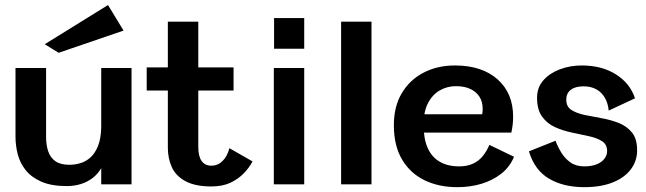

<svg xmlns="http://www.w3.org/2000/svg" viewBox="-20 -748 2622 779"><path d="M251 7Q188.2 7 147.4 -11.1Q106.6 -29.1 83.7 -58.3Q60.8 -87.5 51.8 -122.7Q42.9 -157.9 42.9 -192.7V-472H167V-192.5Q167 -158.4 176 -132.9Q184.9 -107.5 205.5 -93.4Q226.1 -79.4 261.4 -79.4Q283.1 -79.4 305.4 -85.8Q327.7 -92.2 346.4 -108.6Q365.2 -125.1 377.5 -155.3Q389.9 -185.4 390.7 -233.1V-472H513.7V-0.2H390.7V-65.7Q377.6 -43.1 357 -26.7Q336.3 -10.4 309.3 -1.7Q282.3 7 251 7ZM217.9 -533.8 161.5 -568.5 418.2 -727.6 481.3 -623.9Z M837.6 8.5Q771.7 8.5 732.3 -13Q692.9 -34.4 677 -70.2Q661 -105.9 661 -148.6V-380.7H575.2V-474.6H661V-660H784.5V-474.6H927.6V-380.7H784.5V-151.6Q784.5 -113.9 798.1 -94.8Q811.7 -75.8 837.6 -75.8Q863.6 -75.8 882.9 -94.7Q902.2 -113.7 910.7 -146.8L1004.6 -93.1Q992.2 -68.9 969.9 -45.6Q947.7 -22.2 915.5 -6.9Q883.3 8.5 837.6 8.5Z M1091 0V-472H1214.3V0ZM1092 -550.3V-674.6H1214.3V-550.3Z M1364 0V-660H1487.3V0Z M1690 -284.5H1936.3Q1937.7 -290.6 1938 -296Q1938.3 -301.4 1938.3 -307.1Q1938.3 -335 1925.5 -355.2Q1912.8 -375.3 1888.7 -386.9Q1864.7 -398.4 1829.3 -398.4Q1794.9 -398.4 1765 -381.6Q1735.1 -364.9 1716.7 -329.9Q1698.3 -294.9 1698.8 -240.9Q1698.5 -185.9 1714.9 -148.4Q1731.4 -110.9 1763.8 -92Q1796.2 -73 1842.9 -73Q1876.1 -73 1899.9 -84.3Q1923.7 -95.6 1939.5 -115.6Q1955.3 -135.6 1965.6 -160.2L2065.5 -111.9Q2048.6 -70.7 2013.9 -43.4Q1979.1 -16.1 1933.4 -2.3Q1887.7 11.4 1835.4 11.4Q1760.9 11.4 1702.9 -16.5Q1644.9 -44.4 1611.4 -100.6Q1578 -156.7 1578 -240.2Q1578 -315.8 1610 -369.7Q1642 -423.7 1698.1 -453Q1754.2 -482.4 1826.1 -482.4Q1935 -482.4 1998.5 -426.3Q2061.9 -370.2 2061.9 -274.4Q2061.9 -259.3 2060.2 -243.3Q2058.4 -227.3 2054.7 -209.9H1686.7Z M2339.9 -482.4Q2422.2 -482.4 2479.5 -445.9Q2536.8 -409.4 2556.3 -349L2449.7 -299.3Q2445.1 -345.3 2418.4 -371.5Q2391.6 -397.7 2347.4 -397.7Q2313.9 -397.7 2295.7 -383.5Q2277.5 -369.3 2277.5 -344.1Q2277.5 -315.3 2298.4 -301.9Q2319.3 -288.5 2351.7 -281.7Q2384.2 -274.9 2420.8 -268.4Q2457.5 -262 2490.3 -249.1Q2523.2 -236.2 2544.1 -210.4Q2565 -184.7 2565 -137.9Q2565 -94.5 2539.2 -60.6Q2513.4 -26.7 2465.6 -7.7Q2417.8 11.4 2350.8 11.4Q2266.2 11.4 2207.6 -23.1Q2149 -57.5 2126 -134L2234 -177Q2242.1 -154.1 2256.9 -129.7Q2271.6 -105.3 2294.3 -89.1Q2316.9 -73 2350.8 -73Q2380.5 -73 2401.3 -81.5Q2422.1 -90 2432.7 -104.6Q2443.3 -119.3 2443.3 -134.5Q2443.3 -161.9 2422.8 -175.1Q2402.3 -188.2 2369.9 -195.3Q2337.4 -202.3 2300.8 -210Q2264.1 -217.7 2232.1 -232.1Q2200 -246.5 2179.5 -274.7Q2159 -302.8 2159 -351.5Q2159 -393.1 2184.5 -422.1Q2210.1 -451.2 2251.6 -466.8Q2293.1 -482.4 2339.9 -482.4Z"/></svg>

Font: Panamera Thin
Style: Regular
Weight: 100
Designer: Bastien Sozeau
Foundry: NBR — Bastien Sozeau
Version: Version 3.003;gftools[0.9.33]